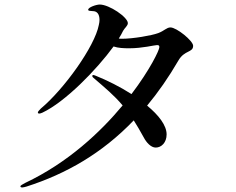

<svg xmlns="http://www.w3.org/2000/svg" viewBox="-20 -812 1040 847"><path d="M732 -691C715 -691 705 -676 678 -666C649 -655 565 -641 519 -641C514 -641 509 -641 504 -642C512 -654 518 -666 523 -676C530 -689 544 -698 544 -710C544 -736 462 -792 420 -792C405 -792 369 -780 369 -769C369 -763 380 -764 389 -763C408 -763 419 -750 419 -724C419 -718 418 -710 416 -702C398 -607 262 -418 160 -333C152 -325 147 -319 147 -316C147 -312 150 -311 154 -311C157 -311 162 -313 167 -315C267 -362 405 -503 481 -607C501 -600 526 -599 550 -599C609 -599 661 -613 672 -613C680 -613 683 -612 683 -604C683 -591 642 -505 560 -397C510 -429 454 -457 402 -478C396 -480 394 -481 392 -481C389 -481 387 -479 387 -477C387 -475 388 -472 393 -468C444 -424 482 -393 521 -347C422 -228 279 -94 91 -5C80 1 70 6 70 10C70 13 73 15 78 15C83 15 89 13 97 11C272 -45 431 -136 570 -281C584 -259 598 -235 614 -206C626 -183 646 -161 667 -161C692 -161 715 -183 715 -219C715 -259 680 -304 629 -346C678 -405 724 -471 767 -545C794 -592 832 -579 832 -610C832 -632 759 -691 732 -691Z"/></svg>

Font: Shippori Mincho OTF SemiBold
Style: Regular
Weight: 600
Designer: FONTDASU
Foundry: FONTDASU / Google Inc. / but / Adobe
Version: Version 3.300;hotconv 1.0.109;makeotfexe 2.5.65596